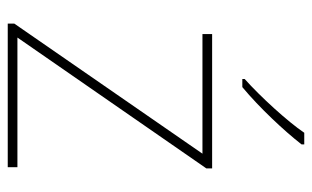

<svg xmlns="http://www.w3.org/2000/svg" viewBox="-175 -631 806 496"><g transform="rotate(90 228.0 -383.0)"><path d="M353 -759V-766H323C294 -723 229 -652 184 -612V-606H205C258 -650 318 -714 353 -759ZM412 0V-25H77L415 -513V-528H68V-503H377L41 -17V0Z"/></g></svg>

Font: Noto Sans Thai Looped Thin
Style: Regular
Weight: 100
Designer: Sasikarn Vongin, Ben Mitchell
Foundry: The Fontpad Ltd
Version: Version 1.001